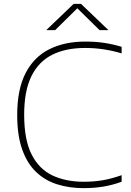

<svg xmlns="http://www.w3.org/2000/svg" viewBox="-20 -964 676 993"><path d="M412 9Q338 9 275.5 -10.8Q213 -30.5 166.8 -74.5Q120.5 -118.5 94.8 -191Q69 -263.5 69 -369Q69 -502.5 112.5 -586.2Q156 -670 235.2 -709.5Q314.5 -749 421 -749Q474.5 -749 519 -742.2Q563.5 -735.5 609 -722V-688Q564 -701.5 516.5 -708.8Q469 -716 420 -716Q322 -716 251.5 -681.5Q181 -647 143 -571Q105 -495 105 -371Q105 -240 144 -164.2Q183 -88.5 252.2 -56.2Q321.5 -24 413 -24Q462.5 -24 508 -31.2Q553.5 -38.5 609 -58V-24Q562.5 -7 514.8 1Q467 9 412 9ZM219 -808 361 -944H399L541 -808H495L371 -930H389L265 -808Z"/></svg>

Font: Encode Sans SC Expanded Thin
Style: Regular
Weight: 250
Width: 7
Designer: Multiple Designers
Foundry: Impallari Type
Version: Version 3.002